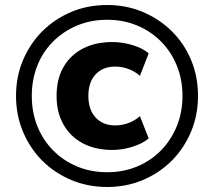

<svg xmlns="http://www.w3.org/2000/svg" viewBox="-20 -736 855 767"><path d="M408 11Q331 11 264.5 -17Q198 -45 149 -94Q100 -143 72 -209.5Q44 -276 44 -353Q44 -430 72 -496Q100 -562 149 -611Q198 -660 264 -688Q330 -716 408 -716Q485 -716 551 -688Q617 -660 666.5 -611Q716 -562 743.5 -496Q771 -430 771 -353Q771 -276 743 -209.5Q715 -143 666 -94Q617 -45 551 -17Q485 11 408 11ZM429 -137Q361 -137 311 -163.5Q261 -190 233.5 -238.5Q206 -287 206 -353Q206 -420 233.5 -468Q261 -516 311 -542Q361 -568 429 -568Q469 -568 509 -556Q549 -544 574 -523L539 -433Q519 -451 493 -460.5Q467 -470 440 -470Q391 -470 362 -439Q333 -408 333 -353Q333 -298 362 -266.5Q391 -235 440 -235Q467 -235 493 -244.5Q519 -254 539 -272L574 -183Q549 -162 508.5 -149.5Q468 -137 429 -137ZM408 -48Q473 -48 528 -71Q583 -94 623.5 -135.5Q664 -177 686.5 -232.5Q709 -288 709 -353Q709 -418 686.5 -473.5Q664 -529 623.5 -570Q583 -611 528 -634Q473 -657 408 -657Q343 -657 288 -634Q233 -611 192 -570Q151 -529 129 -473.5Q107 -418 107 -353Q107 -288 129 -232.5Q151 -177 192 -135.5Q233 -94 288 -71Q343 -48 408 -48Z"/></svg>

Font: Nunito Sans 11pt ExtraBold
Style: Regular
Weight: 800
Version: Version 3.101;gftools[0.9.27]